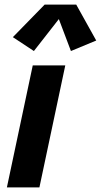

<svg xmlns="http://www.w3.org/2000/svg" viewBox="-20 -810 436 830"><path d="M262.2 -527.3 150.4 0H9.8L121.6 -527.3ZM126.5 -589.4 35.6 -649.4 172.9 -790H309.6L396 -634.8L286.6 -589.4L234.4 -727.5Z"/></svg>

Font: Schibsted Grotesk
Style: Bold Italic
Weight: 700
Italic angle: -12°
Designer: Bakken & Baeck AS, Henrik Kongsvoll
Foundry: Schibsted ASA
Version: Version 1.100;gftools[0.9.25]